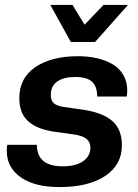

<svg xmlns="http://www.w3.org/2000/svg" viewBox="-20 -756 563 786"><path d="M224.1 9.8Q121.1 9.8 64.5 -30.5Q7.8 -70.8 7.8 -138.2Q7.8 -154.3 9.8 -163.1H130.9Q130.9 -75.2 236.8 -75.2Q291 -75.2 320.6 -96.2Q350.1 -117.2 350.1 -151.9Q350.1 -174.8 333.3 -188Q316.4 -201.2 279.8 -206.1L202.1 -216.8Q131.3 -227.1 95.2 -259.8Q59.1 -292.5 59.1 -354Q59.1 -437 125 -481.4Q190.9 -525.9 298.8 -525.9Q339.4 -525.9 374.3 -518.3Q409.2 -510.7 438.2 -494.6Q467.3 -478.5 484.1 -450.4Q501 -422.4 501 -384.8Q501 -376.5 499 -360.8H377.9Q377.9 -400.9 357.4 -420.9Q336.9 -440.9 287.1 -440.9Q241.7 -440.9 214.8 -422.6Q188 -404.3 188 -367.2Q188 -343.8 200.7 -333Q213.4 -322.3 242.2 -317.9L318.8 -307.1Q399.4 -295.4 439.2 -261.2Q479 -227.1 479 -161.1Q479 -81.5 410.9 -35.9Q342.8 9.8 224.1 9.8ZM369.1 -584H270L186 -735.8H276.9L326.2 -654.8L403.8 -735.8H503.9Z"/></svg>

Font: Creato Display
Style: Bold Italic
Weight: 700
Italic angle: -10°
Version: Version 1.000